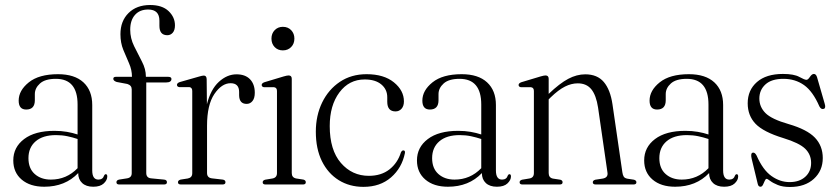

<svg xmlns="http://www.w3.org/2000/svg" viewBox="-20 -736 3337 766"><path d="M33 -96Q33 -148.5 76.2 -181.2Q119.5 -214 197.5 -214Q224 -214 247 -210Q270 -206 289.5 -199.5V-319Q289.5 -421.5 203 -421.5Q160 -421.5 139.5 -403Q119 -384.5 119 -360.5V-336Q119 -299 84.5 -299Q54.5 -299 54.5 -334.5Q54.5 -375 95 -407.5Q135.5 -440 211.5 -440Q277.5 -440 312.8 -407.5Q348 -375 348 -317V-56Q348 -19.5 372.5 -19.5Q390.5 -19.5 395.5 -36Q398 -41 402 -41Q408 -41 408 -32Q408 -17.5 394 -4.2Q380 9 352 9Q323.5 9 307.8 -5.8Q292 -20.5 292 -45.5Q240 9 156.5 9Q100 9 66.5 -19.5Q33 -48 33 -96ZM93.5 -105Q93.5 -64 118.5 -41.8Q143.5 -19.5 183 -19.5Q245.5 -19.5 289.5 -65V-181.5Q270 -188 248.8 -192.5Q227.5 -197 203.5 -197Q151 -197 122.2 -172.2Q93.5 -147.5 93.5 -105Z M563.5 -46Q563.5 -26.5 582.5 -24.5L634.5 -19.5Q646 -18.5 646 -9Q646 0 634.5 0H455.5Q444.5 0 444.5 -9Q444.5 -17 455 -19.5L487 -24.5Q505.5 -27.5 505.5 -45V-379.5Q505.5 -395.5 488 -401L445.5 -409Q432 -413.5 432 -421.5Q432 -429.5 442 -429.5H506.5Q506.5 -457 495 -483Q483.5 -509 472 -537Q460.5 -565 460.5 -599.5Q460.5 -652 492.8 -684Q525 -716 579 -716Q627 -716 652.5 -691.8Q678 -667.5 678 -635Q678 -615.5 669.2 -605.5Q660.5 -595.5 647.5 -595.5Q616 -595.5 616 -633V-653.5Q616 -698 571 -698Q537.5 -698 518.5 -676.5Q499.5 -655 499.5 -617.5Q499.5 -583.5 515 -552Q530.5 -520.5 546.2 -490.5Q562 -460.5 562 -431V-429.5H651Q664 -429.5 664 -421Q664 -407 642 -407H563.5Z M804.5 -420.5 805.5 -320Q820.5 -379.5 853.2 -409.5Q886 -439.5 923.5 -439.5Q958.5 -439.5 977.5 -419.8Q996.5 -400 996.5 -366Q996.5 -344 987.2 -332.8Q978 -321.5 964 -321.5Q934.5 -321.5 934 -356V-369Q934 -404 900 -404Q864.5 -404 835.2 -360.8Q806 -317.5 806 -234.5V-46Q806 -27 825 -24.5L868.5 -19.5Q879.5 -18 879.5 -9Q879.5 0 868 0H701.5Q690 0 690 -9Q690 -16.5 700.5 -19.5L729.5 -24Q747 -27.5 747 -45V-373Q747 -387 735.5 -388.5H695Q686 -390 686 -397.5Q686 -404.5 697 -408.5L774 -430.5Q787.5 -434.5 793 -434.5Q804 -434.5 804.5 -420.5Z M1108.5 -535Q1088.5 -535 1075.8 -548.2Q1063 -561.5 1063 -582Q1063 -602.5 1076 -615.8Q1089 -629 1108.5 -629Q1129 -629 1141.8 -615.5Q1154.5 -602 1154.5 -582Q1154.5 -561.5 1141.5 -548.2Q1128.5 -535 1108.5 -535ZM1144 -421.5V-45.5Q1144 -27.5 1161.5 -24L1190.5 -19.5Q1200 -17 1200 -9Q1200 0 1189 0H1039Q1028 0 1028 -9Q1028 -16 1037.5 -19L1067.5 -24Q1085 -27.5 1085 -45.5V-373Q1085 -386.5 1073.5 -388H1033.5Q1024 -389.5 1024 -397Q1024 -404 1035 -408L1111.5 -431Q1125 -435 1131.5 -435Q1144 -435 1144 -421.5Z M1591.5 -331.5Q1591.5 -313 1582 -302.2Q1572.5 -291.5 1558 -291.5Q1525 -291.5 1525 -330V-348Q1525 -379.5 1501.2 -399.2Q1477.5 -419 1435 -419Q1372.5 -419 1334 -367.2Q1295.5 -315.5 1295.5 -233Q1295.5 -137.5 1340 -86Q1384.5 -34.5 1451.5 -34.5Q1501 -34.5 1533.8 -60.2Q1566.5 -86 1579.5 -128Q1583.5 -136 1589 -136Q1597 -136 1595.5 -125.5Q1583.5 -66 1540 -28.2Q1496.5 9.5 1430 9.5Q1374.5 9.5 1331.5 -17.2Q1288.5 -44 1264.2 -93.2Q1240 -142.5 1240 -210.5Q1240 -275 1265.2 -327Q1290.5 -379 1336 -409.5Q1381.5 -440 1442.5 -440Q1511.5 -440 1551.5 -407.5Q1591.5 -375 1591.5 -331.5Z M1643.5 -96Q1643.5 -148.5 1686.8 -181.2Q1730 -214 1808 -214Q1834.5 -214 1857.5 -210Q1880.5 -206 1900 -199.5V-319Q1900 -421.5 1813.5 -421.5Q1770.5 -421.5 1750 -403Q1729.5 -384.5 1729.5 -360.5V-336Q1729.5 -299 1695 -299Q1665 -299 1665 -334.5Q1665 -375 1705.5 -407.5Q1746 -440 1822 -440Q1888 -440 1923.2 -407.5Q1958.5 -375 1958.5 -317V-56Q1958.5 -19.5 1983 -19.5Q2001 -19.5 2006 -36Q2008.5 -41 2012.5 -41Q2018.5 -41 2018.5 -32Q2018.5 -17.5 2004.5 -4.2Q1990.5 9 1962.5 9Q1934 9 1918.2 -5.8Q1902.5 -20.5 1902.5 -45.5Q1850.5 9 1767 9Q1710.5 9 1677 -19.5Q1643.5 -48 1643.5 -96ZM1704 -105Q1704 -64 1729 -41.8Q1754 -19.5 1793.5 -19.5Q1856 -19.5 1900 -65V-181.5Q1880.5 -188 1859.2 -192.5Q1838 -197 1814 -197Q1761.5 -197 1732.8 -172.2Q1704 -147.5 1704 -105Z M2169 -421.5V-361V-361.5Q2213 -403.5 2247 -421.5Q2281 -439.5 2315 -439.5Q2363 -439.5 2389 -408.8Q2415 -378 2423.5 -320L2463 -48.5Q2464.5 -37.5 2468.5 -31.2Q2472.5 -25 2483.5 -23L2509.5 -19Q2519 -16 2519 -9Q2519 0 2507.5 0H2356.5Q2345 0 2345 -9Q2345 -16 2355 -19L2384.5 -23.5Q2407 -27.5 2403.5 -48L2366 -307Q2358.5 -356 2339.2 -379.8Q2320 -403.5 2285 -403.5Q2259.5 -403.5 2233.8 -390.5Q2208 -377.5 2177.5 -348L2169 -339.5V-45.5Q2169 -27 2186 -23.5L2215.5 -19Q2224.5 -16.5 2224.5 -9Q2224.5 0 2213.5 0H2064Q2053 0 2053 -9Q2053 -16 2062.5 -19L2092.5 -24Q2110 -27 2110 -45.5V-373Q2110 -386.5 2098.5 -388H2058.5Q2049 -389.5 2049 -397Q2049 -404 2060 -408L2136.5 -431Q2150 -435 2156.5 -435Q2169 -435 2169 -421.5Z M2550 -96Q2550 -148.5 2593.2 -181.2Q2636.5 -214 2714.5 -214Q2741 -214 2764 -210Q2787 -206 2806.5 -199.5V-319Q2806.5 -421.5 2720 -421.5Q2677 -421.5 2656.5 -403Q2636 -384.5 2636 -360.5V-336Q2636 -299 2601.5 -299Q2571.5 -299 2571.5 -334.5Q2571.5 -375 2612 -407.5Q2652.5 -440 2728.5 -440Q2794.5 -440 2829.8 -407.5Q2865 -375 2865 -317V-56Q2865 -19.5 2889.5 -19.5Q2907.5 -19.5 2912.5 -36Q2915 -41 2919 -41Q2925 -41 2925 -32Q2925 -17.5 2911 -4.2Q2897 9 2869 9Q2840.5 9 2824.8 -5.8Q2809 -20.5 2809 -45.5Q2757 9 2673.5 9Q2617 9 2583.5 -19.5Q2550 -48 2550 -96ZM2610.5 -105Q2610.5 -64 2635.5 -41.8Q2660.5 -19.5 2700 -19.5Q2762.5 -19.5 2806.5 -65V-181.5Q2787 -188 2765.8 -192.5Q2744.5 -197 2720.5 -197Q2668 -197 2639.2 -172.2Q2610.5 -147.5 2610.5 -105Z M3130 -9.5Q3169.5 -9.5 3192.8 -30.8Q3216 -52 3216 -86Q3216 -119.5 3192.5 -142.5Q3169 -165.5 3105.5 -185Q3025.5 -209.5 2994.2 -242.2Q2963 -275 2963 -324Q2963 -376.5 3000 -408.8Q3037 -441 3103.5 -441Q3147.5 -441 3168.8 -429.2Q3190 -417.5 3197.5 -417.5Q3203.5 -417.5 3211.2 -429.2Q3219 -441 3227 -441Q3235.5 -441 3239.5 -428.5L3270 -323Q3275.5 -305.5 3267.5 -302Q3256.5 -297.5 3249 -311.5Q3223 -371.5 3187.8 -396.5Q3152.5 -421.5 3105.5 -421.5Q3058 -421.5 3033.8 -399.2Q3009.5 -377 3009.5 -343Q3009.5 -309.5 3033.8 -285Q3058 -260.5 3126 -241Q3200 -219.5 3231.2 -186.8Q3262.5 -154 3262.5 -105.5Q3262.5 -55 3227 -22.5Q3191.5 10 3131.5 10Q3102.5 10 3083 2Q3063.5 -6 3052.8 -14.2Q3042 -22.5 3038.5 -22.5Q3034.5 -22.5 3031.2 -14.8Q3028 -7 3024 1Q3020 9 3014 9Q3005.5 9 3003 -2.5L2979 -102Q2974 -123 2981.5 -126.5Q2991 -130 2998.5 -115.5Q3023.5 -58 3057.8 -33.8Q3092 -9.5 3130 -9.5Z"/></svg>

Font: Fraunces 144pt Soft Light
Style: Regular
Weight: 300
Version: Version 1.000;[0bf87f6ff]